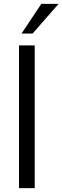

<svg xmlns="http://www.w3.org/2000/svg" viewBox="-20 -970 322 990"><path d="M78 0V-736H159V0ZM148 -797H91L193 -950H282Z"/></svg>

Font: Muli
Style: Regular
Weight: 400
Designer: Vernon Adams
Foundry: Vernon Adams
Version: Version 2.000